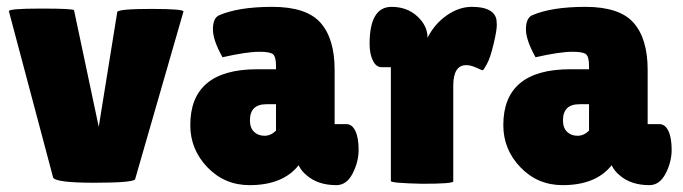

<svg xmlns="http://www.w3.org/2000/svg" viewBox="-20 -530 1991 560"><path d="M6 -497Q3 -505 99.5 -505Q196 -505 196 -500L268 -160L322 -495Q325 -504 421 -504Q518 -504 515 -496L374 -7Q367 3 255 3Q143 3 135 -12Z M629 -363Q601 -413 601 -444.5Q601 -476 618 -485Q675 -510 774.5 -510Q874 -510 915 -463.5Q956 -417 956 -326V-168H990Q1007 -168 1016.5 -148Q1026 -128 1026 -93Q1026 -58 1008.5 -24Q991 10 961 10Q907 10 874 -19Q859 -31 851 -48Q805 10 708 10Q635 10 585 -42Q535 -94 535 -165Q535 -328 730 -328H785V-338Q785 -364 776.5 -371.5Q768 -379 737 -379Q699 -379 629 -363ZM709 -179Q709 -157 721 -145.5Q733 -134 751.5 -134Q770 -134 785 -149V-226H757Q709 -226 709 -179Z M1302 -1Q1302 6 1211 6Q1120 4 1120 -2V-334H1093Q1077 -334 1067.5 -353.5Q1058 -373 1058 -402Q1058 -510 1122 -510Q1167 -510 1197 -482.5Q1227 -455 1227 -420Q1248 -461 1283.5 -485.5Q1319 -510 1356 -510Q1414 -510 1426 -480Q1429 -472 1429 -456.5Q1429 -441 1419.5 -401Q1410 -361 1400 -343Q1390 -325 1388 -325Q1386 -325 1369.5 -332.5Q1353 -340 1340 -340Q1302 -340 1302 -280Z M1542 -363Q1514 -413 1514 -444.5Q1514 -476 1531 -485Q1588 -510 1687.5 -510Q1787 -510 1828 -463.5Q1869 -417 1869 -326V-168H1903Q1920 -168 1929.5 -148Q1939 -128 1939 -93Q1939 -58 1921.5 -24Q1904 10 1874 10Q1820 10 1787 -19Q1772 -31 1764 -48Q1718 10 1621 10Q1548 10 1498 -42Q1448 -94 1448 -165Q1448 -328 1643 -328H1698V-338Q1698 -364 1689.5 -371.5Q1681 -379 1650 -379Q1612 -379 1542 -363ZM1622 -179Q1622 -157 1634 -145.5Q1646 -134 1664.5 -134Q1683 -134 1698 -149V-226H1670Q1622 -226 1622 -179Z"/></svg>

Font: Lilita One Rus
Style: Regular
Weight: 400
Designer: Juan Montoreano
Foundry: Juan Montoreano
Version: Version 1.002